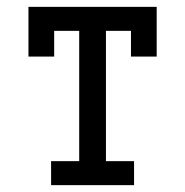

<svg xmlns="http://www.w3.org/2000/svg" viewBox="-20 -540 540 560"><path d="M129 0V-70H211V-450H138V-375H63V-520H437V-375H362V-450H289V-70H371V0Z"/></svg>

Font: Iosevka Curly Slab
Style: Regular
Weight: 400
Monospace: yes
Designer: Belleve Invis
Foundry: Belleve Invis
Version: Version 22.1.2; ttfautohint (v1.8.4)